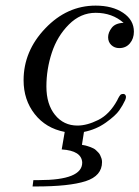

<svg xmlns="http://www.w3.org/2000/svg" viewBox="-20 -467 502 691"><path d="M64.9 -178.2Q64.9 -283.2 143.1 -365Q221.2 -446.8 324.2 -446.8Q384.3 -446.8 423.1 -420.9Q461.9 -395 461.9 -353Q461.9 -328.1 447.5 -311Q433.1 -293.9 409.2 -293.9Q392.1 -293.9 380.6 -304.9Q369.1 -315.9 369.1 -333Q369.1 -350.1 382.1 -366.9Q395 -383.8 424.8 -384.8Q383.8 -420.9 324.2 -420.9Q270 -420.9 228 -378.9Q186 -336.9 166.5 -277.3Q147 -217.8 147 -155.8Q147 -91.8 178 -53.5Q209 -15.1 258.8 -15.1Q293 -15.1 333.5 -35.2Q374 -55.2 401.9 -106Q402.8 -107.9 405 -112.5Q407.2 -117.2 408.7 -119.1Q410.2 -121.1 412.1 -124Q414.1 -127 417 -127.9Q419.9 -128.9 423.8 -128.9Q429.7 -128.9 432.4 -123Q435.1 -117.2 430.2 -106Q422.4 -88.9 409.2 -69.8Q396 -50.8 361.1 -25.9Q326.2 -1 282.2 7.8L274.9 54.2L279.8 55.2Q284.7 56.2 287.4 56.6Q290 57.1 295.9 59.1Q301.8 61 305.9 62.5Q310.1 64 315.9 66.9Q321.8 69.8 325.4 73.5Q329.1 77.1 333.5 81.5Q337.9 85.9 340.3 91.1Q342.8 96.2 345 102.5Q347.2 108.9 347.2 116.2Q347.2 166 288.1 185.1Q229 204.1 108.9 204.1H97.2L100.1 181.2H120.1Q275.9 181.2 275.9 118.2Q273.9 75.2 202.1 70.8L212.9 7.8Q145 -5.4 105 -56.4Q64.9 -107.4 64.9 -178.2Z"/></svg>

Font: CMU Serif Extra
Style: RomanSlanted
Weight: 500
Italic angle: -9.46001°
Version: Version 0.7.0